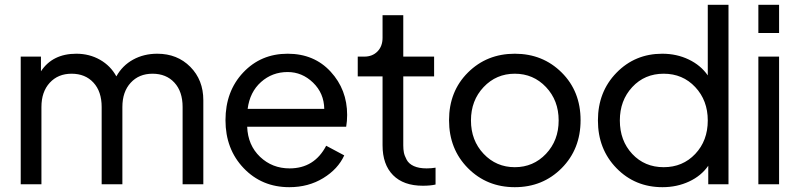

<svg xmlns="http://www.w3.org/2000/svg" viewBox="-20 -765 3312 797"><path d="M633 -542Q716 -542 770 -487.5Q824 -433 824 -349V0H738V-321Q738 -385 704 -422Q670 -459 613 -459Q557 -459 522.5 -421.5Q488 -384 488 -321V0H402V-321Q402 -385 368 -422Q334 -459 277 -459Q221 -459 186.5 -421.5Q152 -384 152 -321V0H66V-530H150V-469Q198 -542 297 -542Q351 -542 395 -517Q439 -492 463 -448Q488 -493 532.5 -517.5Q577 -542 633 -542Z M1421 -288Q1421 -262 1417 -239H1006Q1009 -162 1059.5 -114Q1110 -66 1182 -66Q1285 -66 1334 -160L1409 -120Q1383 -63 1321.5 -25.5Q1260 12 1181 12Q1067 12 991.5 -67Q916 -146 916 -266Q916 -386 989.5 -464Q1063 -542 1174 -542Q1284 -542 1352.5 -467.5Q1421 -393 1421 -288ZM1008 -313H1326Q1325 -378 1279.5 -422Q1234 -466 1174 -466Q1110 -466 1063.5 -424.5Q1017 -383 1008 -313Z M1735 6Q1655 6 1611.5 -38Q1568 -82 1568 -162V-448H1465V-530H1492Q1526 -530 1547 -551.5Q1568 -573 1568 -608V-702H1654V-530H1782V-448H1654V-162Q1654 -145 1656.5 -132Q1659 -119 1668 -102Q1677 -85 1698 -75.5Q1719 -66 1751 -66Q1771 -66 1788 -69V1Q1767 6 1735 6Z M2311.5 -67Q2233 12 2117 12Q2001 12 1922.5 -67Q1844 -146 1844 -266Q1844 -386 1922.5 -464Q2001 -542 2117 -542Q2233 -542 2311.5 -464Q2390 -386 2390 -266Q2390 -146 2311.5 -67ZM1987.5 -126.5Q2040 -71 2117 -71Q2194 -71 2246.5 -126.5Q2299 -182 2299 -265Q2299 -348 2246.5 -403.5Q2194 -459 2117 -459Q2040 -459 1987.5 -403.5Q1935 -348 1935 -265Q1935 -182 1987.5 -126.5Z M2918 -745H3004V0H2920V-77Q2891 -35 2840.5 -11.5Q2790 12 2730 12Q2616 12 2539 -67Q2462 -146 2462 -265Q2462 -384 2539 -463Q2616 -542 2729 -542Q2789 -542 2839 -518Q2889 -494 2918 -452ZM2918 -265Q2918 -348 2866 -403.5Q2814 -459 2735 -459Q2656 -459 2604.5 -403.5Q2553 -348 2553 -265Q2553 -181 2604.5 -126Q2656 -71 2735 -71Q2814 -71 2866 -126Q2918 -181 2918 -265Z M3128 -628V-745H3214V-628ZM3128 0V-530H3214V0Z"/></svg>

Font: Plus Jakarta Display
Style: Regular
Weight: 400
Designer: Gumpita Rahayu
Foundry: Tokotype Studio
Version: Version 1.000;hotconv 1.0.109;makeotfexe 2.5.65596